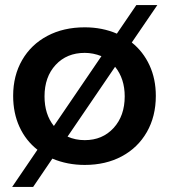

<svg xmlns="http://www.w3.org/2000/svg" viewBox="-20 -647 668 759"><path d="M596 -268Q596 -187 560.5 -125Q525 -63 461.5 -29Q398 5 315 5Q246 5 187 -20L111 92H28L128 -55Q82 -91 57 -145.5Q32 -200 32 -268Q32 -348 67.5 -409.5Q103 -471 167 -505Q231 -539 315 -539Q384 -539 442 -514L519 -627H602L501 -479Q546 -443 571 -389Q596 -335 596 -268ZM193 -149 381 -425Q348 -438 315 -438Q244 -438 200 -390.5Q156 -343 156 -266Q156 -195 193 -149ZM473 -266Q473 -336 435 -383L247 -107Q278 -93 315 -93Q385 -93 429 -141Q473 -189 473 -266Z"/></svg>

Font: Montserrat arm2 Medium
Style: Regular
Weight: 500
Designer: Julieta Ulanovsky
Foundry: Julieta Ulanovsky
Version: Version 6.000